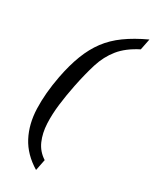

<svg xmlns="http://www.w3.org/2000/svg" viewBox="-219 -773 784 972"><g transform="rotate(30 173.0 -287.5)"><path d="M192 77 179 142Q103 96 67 27.5Q31 -41 28 -129.5Q25 -218 45 -323Q60 -401 83 -460.5Q106 -520 140 -565.5Q174 -611 224.5 -647.5Q275 -684 346 -717L333 -652Q264 -617 226.5 -570.5Q189 -524 170 -463Q151 -402 135 -323Q123 -264 115.5 -204Q108 -144 110.5 -90Q113 -36 132 7.5Q151 51 192 77Z"/></g></svg>

Font: Lisu Bosa
Style: Italic
Weight: 400
Italic angle: -19°
Designer: David Morse, Annie Olsen, Victor Gaultney, Frank Grießhammer (Latin)
Foundry: SIL International
Version: Version 2.000